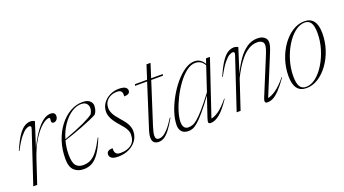

<svg xmlns="http://www.w3.org/2000/svg" viewBox="-52 -1116 2879 1606"><g transform="rotate(-20 1387.0 -312.5)"><path d="M189.5 -455Q195 -471 190.8 -477.2Q186.5 -483.5 176.5 -483.5Q166.5 -483.5 146.8 -472.8Q127 -462 98 -426.5Q69 -391 30.5 -317.5L26 -319.5Q61.5 -402 91.5 -445Q121.5 -488 148 -503.2Q174.5 -518.5 198 -518.5Q211.5 -518.5 220.2 -515.8Q229 -513 237.5 -507.5L168.5 -293.5Q280 -522 381.5 -522Q402 -522 411.5 -512.8Q421 -503.5 421 -489Q421 -469 409.5 -455.8Q398 -442.5 382.5 -442.5Q359 -442.5 363.5 -470Q366 -483.5 363.8 -488Q361.5 -492.5 356 -492.5Q329 -492.5 290 -458.8Q251 -425 211 -360.8Q171 -296.5 141 -205L73 0H38Z M689 -197.5Q657 -118 626.2 -72.8Q595.5 -27.5 561.8 -8.8Q528 10 487 10Q432.5 10 400.5 -21.2Q368.5 -52.5 368.5 -123Q368.5 -207 392.5 -279.5Q416.5 -352 458.2 -406.5Q500 -461 553.2 -491.5Q606.5 -522 664.5 -522Q707 -522 728 -503.5Q749 -485 749 -461Q749 -414.5 724.5 -386.5Q701.5 -374 665.8 -358.5Q630 -343 587.8 -326.8Q545.5 -310.5 502.8 -295.5Q460 -280.5 422.5 -269Q415 -240.5 410.8 -210Q406.5 -179.5 406.5 -147.5Q406.5 -77.5 428.5 -50.5Q450.5 -23.5 493 -23.5Q530.5 -23.5 560.8 -39.2Q591 -55 620.2 -93.2Q649.5 -131.5 684.5 -199ZM648 -510Q604 -510 560.2 -480.2Q516.5 -450.5 480.8 -398.2Q445 -346 425.5 -278.5Q543.5 -321.5 608 -352.2Q672.5 -383 695 -402Q720 -444.5 705.8 -477.2Q691.5 -510 648 -510Z M770.5 -72.5Q768 -43 779 -28Q790 -12.5 821 -12.5Q883 -12.5 918.8 -41.8Q954.5 -71 954.5 -130Q954.5 -151.5 941.5 -176.2Q928.5 -201 891.5 -242Q854.5 -283.5 838.8 -315.5Q823 -347.5 823 -375Q823 -419.5 846.8 -452.5Q870.5 -485.5 908.2 -503.8Q946 -522 987.5 -522Q1029 -522 1045.8 -510.2Q1062.5 -498.5 1062.5 -480.5Q1062.5 -446.5 1010.5 -446.5Q1013.5 -479.5 1002.5 -491.5Q991.5 -504 965.5 -504Q917 -504 884 -476.2Q851 -448.5 851 -400.5Q851 -376 864.2 -348.8Q877.5 -321.5 917 -277Q956.5 -233 969.5 -203.8Q982.5 -174.5 982.5 -149.5Q982.5 -102.5 957 -66.5Q931.5 -30.5 888.5 -10.2Q845.5 10 793 10Q752.5 10 734.5 -2.5Q716.5 -15 716.5 -35.5Q716.5 -52.5 728.8 -62.5Q741 -72.5 770.5 -72.5Z M1151 -129.5Q1134 -77 1134 -50.5Q1134 -31 1142.2 -23Q1150.5 -15 1166 -15Q1180 -15 1199 -24.5Q1218 -34 1244.8 -62.8Q1271.5 -91.5 1308.5 -150L1313 -147.5Q1278.5 -86 1251.5 -51.8Q1224.5 -17.5 1201 -3.8Q1177.5 10 1153 10Q1127.5 10 1112.2 -3.5Q1097 -17 1097 -47.5Q1097 -73.5 1108.5 -109.5L1233 -498.5H1124.5L1130.5 -512H1237.5L1277 -635H1313L1273.5 -512H1377L1374 -498.5H1269.5Z M1603.5 -41 1663 -217Q1607.5 -142 1569.2 -96.8Q1531 -51.5 1504.2 -28.5Q1477.5 -5.5 1457.8 2.2Q1438 10 1420 10Q1378 10 1358.8 -12Q1339.5 -34 1339.5 -68.5Q1339.5 -120 1359 -181Q1378.5 -242 1411.8 -302Q1445 -362 1486.8 -412Q1528.5 -462 1573.5 -492Q1618.5 -522 1661 -522Q1716.5 -522 1747 -468L1762 -512H1797L1632.5 -23.5Q1658.5 -26 1697.2 -52Q1736 -78 1789.5 -143L1793 -140.5Q1737.5 -57.5 1695.5 -23.8Q1653.5 10 1617 10Q1600 10 1596.2 1Q1592.5 -8 1603.5 -41ZM1379 -83.5Q1379 -54 1390.8 -36.8Q1402.5 -19.5 1428.5 -19.5Q1445.5 -19.5 1464 -25.5Q1482.5 -31.5 1508.2 -52.8Q1534 -74 1573.5 -119Q1613 -164 1672 -242L1743.5 -457Q1727 -486 1706.2 -496.5Q1685.5 -507 1662.5 -507Q1623.5 -507 1583.2 -476Q1543 -445 1506.5 -395.2Q1470 -345.5 1441.2 -288Q1412.5 -230.5 1395.8 -176.2Q1379 -122 1379 -83.5Z M1841 -317.5 1836.5 -319.5Q1872 -402 1902 -445Q1932 -488 1958.5 -503.2Q1985 -518.5 2008.5 -518.5Q2022 -518.5 2030.8 -515.8Q2039.5 -513 2048 -507.5L1980 -293.5Q2009 -357 2045 -408.8Q2081 -460.5 2124.8 -491.2Q2168.5 -522 2220 -522Q2260.5 -522 2282.5 -504.2Q2304.5 -486.5 2304.5 -458.5Q2304.5 -442.5 2299 -422.2Q2293.5 -402 2275 -357.5L2137 -22.5Q2163.5 -25.5 2206.2 -54Q2249 -82.5 2302.5 -147.5L2306 -145Q2261.5 -82.5 2229 -48.8Q2196.5 -15 2171.2 -2.5Q2146 10 2122.5 10Q2101.5 10 2099.5 -2.5Q2097.5 -15 2106.5 -36.5L2235 -348Q2253.5 -392.5 2259.5 -413.5Q2265.5 -434.5 2265.5 -446Q2265.5 -471.5 2248.2 -481.5Q2231 -491.5 2209 -491.5Q2167.5 -491.5 2131.5 -469.2Q2095.5 -447 2065.5 -411.8Q2035.5 -376.5 2011.5 -336.2Q1987.5 -296 1970 -260L1883.5 0H1848.5L2000 -455Q2005.5 -471 2001.2 -477.2Q1997 -483.5 1987 -483.5Q1977 -483.5 1957.2 -472.8Q1937.5 -462 1908.5 -426.5Q1879.5 -391 1841 -317.5Z M2639.5 -522Q2748.5 -522 2748.5 -376.5Q2748.5 -302 2725.8 -232.8Q2703 -163.5 2663.5 -108.8Q2624 -54 2573.8 -22Q2523.5 10 2468 10Q2359 10 2359 -135.5Q2359 -210 2381.8 -279.2Q2404.5 -348.5 2444 -403.2Q2483.5 -458 2533.8 -490Q2584 -522 2639.5 -522ZM2468 -1Q2514 -1 2557.2 -35.5Q2600.5 -70 2635.2 -127.2Q2670 -184.5 2690.5 -253.2Q2711 -322 2711 -391Q2711 -454 2693.5 -482.5Q2676 -511 2639.5 -511Q2593.5 -511 2550.2 -476.5Q2507 -442 2472.2 -384.8Q2437.5 -327.5 2417 -258.8Q2396.5 -190 2396.5 -121Q2396.5 -58 2414 -29.5Q2431.5 -1 2468 -1Z"/></g></svg>

Font: Newsreader Display ExtraLight
Style: Italic
Weight: 275
Italic angle: -17°
Designer: Hugues Gentile
Foundry: Production Type
Version: Version 1.001